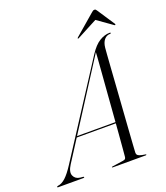

<svg xmlns="http://www.w3.org/2000/svg" viewBox="-204 -964 922 1068"><g transform="rotate(-20 257.0 -429.5)"><path d="M63.5 -96Q39.5 -58.5 49.5 -35.2Q59.5 -12 87.5 -8.5L104.5 -7Q107 -7 108.2 -6Q109.5 -5 109.5 -3.5Q109.5 -1.5 108.2 -0.8Q107 0 104 0H-45Q-48 0 -49.2 -0.8Q-50.5 -1.5 -50.5 -3Q-50.5 -5 -48.5 -6Q-46.5 -7 -43 -8Q-21 -10.5 1.8 -31.2Q24.5 -52 53.5 -97L396 -626.5Q426 -672.5 456.5 -691Q487 -709.5 516.5 -709.5Q520 -709.5 521.5 -708.8Q523 -708 522.5 -706Q522.5 -704.5 521.5 -703.8Q520.5 -703 517 -703Q497 -703 482.8 -686.5Q468.5 -670 465.5 -639.5Q465 -635 462.5 -602.2Q460 -569.5 456.5 -517.8Q453 -466 448.8 -405Q444.5 -344 440.2 -282.5Q436 -221 432.2 -168Q428.5 -115 426.2 -79Q424 -43 423.5 -34.5Q423.5 -27 426.5 -21.8Q429.5 -16.5 440.5 -12.5Q451.5 -8.5 473.5 -5.5Q477.5 -5 477.5 -2.5Q477.5 -2 476.5 -1Q475.5 0 473.5 0H277.5Q276 0 274.8 -0.8Q273.5 -1.5 273.5 -2.5Q273.5 -4 274.5 -4.5Q275.5 -5 276.5 -5L343.5 -15Q354 -16.5 357.5 -20.8Q361 -25 361.5 -33Q362.5 -42.5 365.5 -78.2Q368.5 -114 372.8 -166.8Q377 -219.5 381.8 -280.8Q386.5 -342 391.2 -403Q396 -464 400 -515.8Q404 -567.5 406.5 -601.5Q409 -635.5 409 -642.5H414.5Q413.5 -641.5 412 -639.8Q410.5 -638 408 -633.8Q405.5 -629.5 400 -621ZM139 -224.5 142.5 -231.5H402.5V-224.5ZM478.5 -810H458.5L556 -741Q560 -738 562 -739.5Q563 -740.5 563.2 -742.2Q563.5 -744 562.5 -746L495.5 -847.5Q492 -853.5 489 -856.2Q486 -859 481 -859Q476 -859 471.8 -856.2Q467.5 -853.5 461 -847.5L343 -746Q340.5 -744 340 -742.2Q339.5 -740.5 340 -739.5Q341 -738.5 343 -739Q345 -739.5 347.5 -741Z"/></g></svg>

Font: Fraunces 120pt Light
Style: Italic
Weight: 300
Italic angle: -16°
Version: Version 1.000;[b76b70a41]